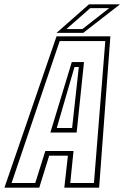

<svg xmlns="http://www.w3.org/2000/svg" viewBox="-60 -868 574 888"><path d="M-39.5 0 201.5 -700H450.5L398.5 0H237.5L254 -148H167.5L121.5 0ZM-6.5 -21.5H103L149.5 -169.5H280L265 -21.5H374.5L427 -678H216ZM173 -255 272 -581H328.5L294.5 -255ZM202.5 -276H273.5L304.5 -558H284.5ZM201.5 -716 351.5 -848H495L325 -716ZM247 -733.5H321L445 -830.5H357.5Z"/></svg>

Font: Tourney Condensed ExtraLight
Style: Italic
Weight: 200
Width: 3
Italic angle: -12°
Designer: Tyler Finck
Foundry: Etcetera Type Co
Version: Version 1.010; ttfautohint (v1.8.3)